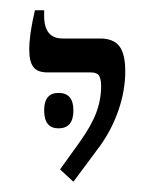

<svg xmlns="http://www.w3.org/2000/svg" viewBox="-20 -667 310 374"><path d="M123 -313 97 -337 135 -390Q158 -422 167.5 -447.5Q177 -473 177 -500Q177 -511 173.5 -518.5Q170 -526 156 -526H72Q53 -526 45 -536.5Q37 -547 37 -570Q37 -585 39.5 -603Q42 -621 48 -647H66V-636Q66 -592 102 -592H175Q201 -592 212.5 -577Q224 -562 224 -528Q224 -491 211 -453Q198 -415 175 -383ZM66 -452Q66 -486 94 -486Q123 -486 123 -452Q123 -417 94 -417Q66 -417 66 -452Z"/></svg>

Font: Noto Serif Hebrew SemiCondensed Light
Style: Regular
Weight: 300
Width: 4
Designer: Monotype Design Team
Foundry: Monotype Imaging Inc.
Version: Version 2.004; ttfautohint (v1.8.4.7-5d5b)